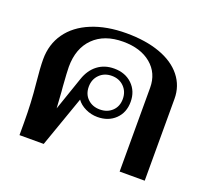

<svg xmlns="http://www.w3.org/2000/svg" viewBox="-102 -698 906 827"><g transform="rotate(20 351.0 -285.0)"><path d="M636 -375V0H521V-384Q521 -451 473 -491Q425 -531 345 -531Q259 -531 210 -482.5Q161 -434 161 -349Q161 -328 166 -260L168 -238L173 -163L226 -317Q241 -361 272.5 -385Q304 -409 348 -409Q399 -409 431 -378Q463 -347 463 -298Q463 -249 431.5 -218.5Q400 -188 350 -188Q321 -188 295 -200.5Q269 -213 255 -233L173 0H62V-55Q62 -150 53 -235Q46 -304 46 -342Q46 -411 82.5 -462.5Q119 -514 187 -542Q255 -570 346 -570Q434 -570 499.5 -546.5Q565 -523 600.5 -478.5Q636 -434 636 -375ZM271 -298Q271 -264 293 -243Q315 -222 349 -222Q383 -222 405 -243Q427 -264 427 -298Q427 -332 405 -354Q383 -376 349 -376Q315 -376 293 -354Q271 -332 271 -298Z"/></g></svg>

Font: Fahkwang Medium
Style: Regular
Weight: 500
Version: Version 1.000; ttfautohint (v1.6)